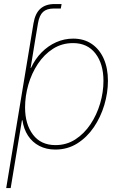

<svg xmlns="http://www.w3.org/2000/svg" viewBox="-20 -741 614 965"><path d="M117.7 -437.5 134.3 -539.1 148.4 -624Q156.7 -673.8 183.1 -697.3Q209.5 -720.7 254.4 -720.7Q261.2 -720.7 271.2 -720.7Q281.2 -720.7 289.6 -720.7L285.6 -698.2Q276.4 -698.2 266.6 -698.2Q256.8 -698.2 250.5 -698.2Q215.3 -698.2 196.5 -681.2Q177.7 -664.1 170.9 -624L156.7 -539.1L140.1 -437.5ZM11.2 204.1 134.3 -539.1H156.7L133.8 -399.4H135.7Q156.2 -444.3 189 -477.5Q221.7 -510.7 262.5 -528.8Q303.2 -546.9 347.7 -546.9Q402.3 -546.9 441.4 -520Q480.5 -493.2 501.5 -445.6Q522.5 -397.9 522.5 -335Q522.5 -274.4 504.2 -213.1Q485.8 -151.9 451.4 -101.3Q417 -50.8 368.2 -20Q319.3 10.7 258.3 10.7Q212.9 10.7 177.7 -7.6Q142.6 -25.9 120.8 -59.1Q99.1 -92.3 92.8 -136.7H90.3L33.7 204.1ZM258.8 -11.7Q314.5 -11.7 358.9 -40.5Q403.3 -69.3 434.8 -116.5Q466.3 -163.6 483.2 -220.7Q500 -277.8 500 -334.5Q500 -419.9 459.7 -472.2Q419.4 -524.4 347.2 -524.4Q291 -524.4 246.3 -495.8Q201.7 -467.3 170.2 -419.7Q138.7 -372.1 122.3 -314.9Q106 -257.8 106 -200.7Q106 -116.7 145.8 -64.2Q185.5 -11.7 258.8 -11.7Z"/></svg>

Font: Inter 18pt Thin
Style: Italic
Weight: 250
Italic angle: -9.3988°
Version: Version 4.001;git-66647c0bb